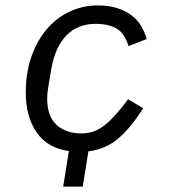

<svg xmlns="http://www.w3.org/2000/svg" viewBox="-20 -548 640 708"><path d="M234 9Q155 -2 115 -60Q75 -118 75 -206Q75 -280 96 -339.5Q117 -399 153 -441Q189 -483 237.5 -505.5Q286 -528 341 -528Q382 -528 412.5 -518Q443 -508 465 -491.5Q487 -475 500.5 -452Q514 -429 521 -404L454 -378Q439 -426 409.5 -443Q380 -460 332 -460Q266 -460 224.5 -417Q183 -374 169 -293L159 -233Q156 -215 155 -205Q154 -195 154 -185Q154 -119 188.5 -87.5Q223 -56 280 -56Q297 -56 314.5 -60Q332 -64 352.5 -77Q373 -90 397 -115Q421 -140 452 -182L508 -149Q464 -79 417.5 -38.5Q371 2 306 10L285 140H213Z"/></svg>

Font: IBM Plex Mono
Style: Italic
Weight: 400
Italic angle: -9°
Monospace: yes
Designer: Mike Abbink, Paul van der Laan, Pieter van Rosmalen
Foundry: Bold Monday
Version: Version 2.3